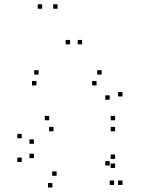

<svg xmlns="http://www.w3.org/2000/svg" viewBox="-20 -828 660 870"><path d="M535 10V-10H515V10ZM535 -391V-411H515V-391ZM440.5 -490V-510H420.5V-490ZM155 -490V-510H135V-490ZM145 -441V-461H125V-441ZM417.5 -441V-461H397.5V-441ZM477 -376V-396H457V-376ZM477 -78V-98H457V-78ZM497 10V-10H477V10ZM501.5 -67V-87H481.5V-67ZM501.5 -108V-128H481.5V-108ZM236.5 -31.5V-51.5H216.5V-31.5ZM133.5 -111.5V-131.5H113.5V-111.5ZM133.5 -176.5V-196.5H113.5V-176.5ZM222.5 -233V-253H202.5V-233ZM501.5 -233V-253H481.5V-233ZM501.5 -283V-303H481.5V-283ZM203 -283V-303H183V-283ZM78.5 -201.5V-221.5H58.5V-201.5ZM78.5 -94V-114H58.5V-94ZM217.5 21.5V1.5H197.5V21.5ZM352 -627V-647H332V-627ZM241 -788.5V-808.5H221V-788.5ZM171 -788.5V-808.5H151V-788.5ZM297.5 -627V-647H277.5V-627Z"/></svg>

Font: Monaspace Krypton Dots Var
Style: Regular
Weight: 400
Designer: Riley Cran and the Lettermatic Team
Version: Version 1.100 (Monaspace Krypton Dots)